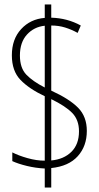

<svg xmlns="http://www.w3.org/2000/svg" viewBox="-20 -780 441 858"><path d="M180 -27Q139 -29 100 -38.5Q61 -48 35 -60V-99Q62 -85 102.5 -73.5Q143 -62 180 -62V-350Q110 -383 71.5 -423Q33 -463 33 -533Q33 -605 74.5 -650Q116 -695 180 -700V-760H209V-701Q281 -699 341 -666L327 -633Q300 -648 271 -657Q242 -666 209 -666V-375Q290 -338 329 -298.5Q368 -259 368 -195Q368 -127 327.5 -82Q287 -37 209 -29V58H180ZM180 -665Q132 -660 100.5 -625.5Q69 -591 69 -532Q69 -476 98 -446Q127 -416 180 -389ZM209 -63Q265 -68 299 -101.5Q333 -135 333 -193Q333 -244 303 -275Q273 -306 209 -337Z"/></svg>

Font: Noto Sans Lao Looped ExtraCondensed ExtraLight
Style: Regular
Weight: 200
Width: 2
Designer: Mark Frömberg, Ben Mitchell
Foundry: The Fontpad Ltd
Version: Version 1.002; ttfautohint (v1.8.4.7-5d5b)